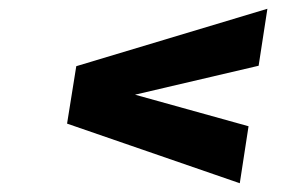

<svg xmlns="http://www.w3.org/2000/svg" viewBox="-20 -567 649 438"><path d="M527 -149 133 -285 154 -416 590 -547 570 -417 288 -351 547 -279Z"/></svg>

Font: Exo Thin
Style: Bold Italic
Weight: 700
Italic angle: -9°
Version: Version 2.000